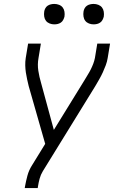

<svg xmlns="http://www.w3.org/2000/svg" viewBox="-20 -752 640 977"><path d="M106 205 107 198Q112 170 119.5 142Q127 114 143 89L210 -20L126 -314Q122 -331 118 -348.5Q114 -366 111.5 -383.5Q109 -401 108.5 -419.5Q108 -438 111 -457L123 -530H188L176 -457Q170 -424 175 -392Q180 -360 189 -330L254 -91L410 -344Q418 -358 426.5 -371.5Q435 -385 442 -399Q449 -413 454.5 -427.5Q460 -442 463 -457L475 -530H540L528 -457Q525 -438 518 -419.5Q511 -401 503 -383.5Q495 -366 485 -348.5Q475 -331 465 -314L198 119Q187 137 181.5 157.5Q176 178 173 198L172 205ZM456 -628Q444 -628 432.5 -632.5Q421 -637 414 -646Q407 -655 405 -667.5Q403 -680 405 -693Q406 -701 410.5 -709.5Q415 -718 422.5 -723Q430 -728 439 -730Q448 -732 456 -732Q469 -732 480.5 -727.5Q492 -723 499 -714Q506 -705 508 -692.5Q510 -680 508 -667Q506 -659 501.5 -650.5Q497 -642 489.5 -637Q482 -632 473.5 -630Q465 -628 456 -628ZM256 -628Q244 -628 232.5 -632.5Q221 -637 214 -646Q207 -655 205 -667.5Q203 -680 205 -693Q206 -701 210.5 -709.5Q215 -718 222.5 -723Q230 -728 239 -730Q248 -732 256 -732Q269 -732 280.5 -727.5Q292 -723 299 -714Q306 -705 308 -692.5Q310 -680 308 -667Q306 -659 301.5 -650.5Q297 -642 289.5 -637Q282 -632 273.5 -630Q265 -628 256 -628Z"/></svg>

Font: Iosevka Curly LtExObl
Style: Regular
Weight: 300
Width: 7
Italic angle: -9°
Monospace: yes
Designer: Belleve Invis
Foundry: Belleve Invis
Version: Version 11.1.0; ttfautohint (v1.8.3)